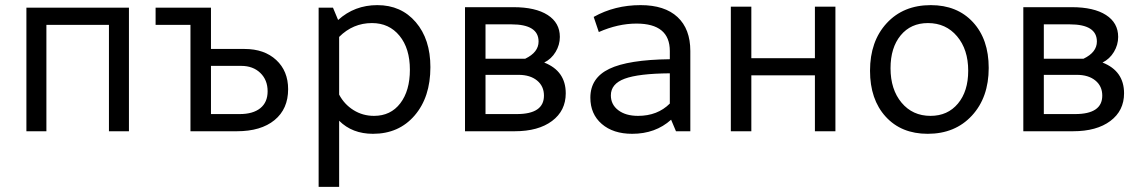

<svg xmlns="http://www.w3.org/2000/svg" viewBox="-20 -512 4454 749"><path d="M83 0V-482H483V0H405V-415H161V0Z M723 0V-415H587V-482H803V-321H934Q1011 -321 1057.5 -278Q1104 -235 1104 -164Q1104 -87 1051 -43.5Q998 0 904 0ZM803 -67H915Q967 -67 995.5 -90Q1024 -113 1024 -156Q1024 -200 995.5 -227.5Q967 -255 921 -255H803Z M1223 217V-482H1279L1299 -434Q1363 -492 1452 -492Q1545 -492 1602 -425.5Q1659 -359 1659 -250Q1659 -133 1597.5 -61.5Q1536 10 1435 10Q1354 10 1303 -41V217ZM1431 -422Q1357 -422 1303 -368V-143Q1323 -105 1359 -82.5Q1395 -60 1439 -60Q1504 -60 1541.5 -109Q1579 -158 1579 -240Q1579 -323 1538.5 -372.5Q1498 -422 1431 -422Z M1794 0V-484H1983Q2069 -484 2116.5 -453.5Q2164 -423 2164 -368Q2164 -337 2147.5 -309.5Q2131 -282 2103 -268Q2187 -235 2187 -148Q2187 -80 2133.5 -40Q2080 0 1988 0ZM2015 -283H2029Q2081 -308 2081 -350Q2081 -417 1975 -417H1874V-283ZM1874 -67H1996Q2102 -67 2102 -139Q2102 -176 2075 -198Q2048 -220 2003 -220H1874Z M2446 10Q2372 10 2327.5 -28.5Q2283 -67 2283 -131Q2283 -208 2357 -243.5Q2431 -279 2593 -281V-313Q2593 -420 2463 -420Q2391 -420 2316 -387L2296 -446Q2378 -492 2479 -492Q2573 -492 2623 -445.5Q2673 -399 2673 -313V0H2617L2598 -45Q2537 10 2446 10ZM2363 -140Q2363 -104 2392 -82Q2421 -60 2469 -60Q2545 -60 2593 -108V-226Q2471 -225 2417 -205Q2363 -185 2363 -140Z M2831 0V-486H2911V-285H3159V-486H3239V0H3159V-218H2911V0Z M3599 10Q3496 10 3435 -57Q3374 -124 3374 -236Q3374 -351 3439 -421.5Q3504 -492 3611 -492Q3714 -492 3775.5 -425.5Q3837 -359 3837 -247Q3837 -132 3771.5 -61Q3706 10 3599 10ZM3610 -60Q3677 -60 3717 -108Q3757 -156 3757 -236Q3757 -319 3713.5 -370.5Q3670 -422 3600 -422Q3533 -422 3493.5 -374Q3454 -326 3454 -246Q3454 -163 3497 -111.5Q3540 -60 3610 -60Z M3972 0V-484H4161Q4247 -484 4294.5 -453.5Q4342 -423 4342 -368Q4342 -337 4325.5 -309.5Q4309 -282 4281 -268Q4365 -235 4365 -148Q4365 -80 4311.5 -40Q4258 0 4166 0ZM4193 -283H4207Q4259 -308 4259 -350Q4259 -417 4153 -417H4052V-283ZM4052 -67H4174Q4280 -67 4280 -139Q4280 -176 4253 -198Q4226 -220 4181 -220H4052Z"/></svg>

Font: Cantarell
Style: Regular
Weight: 400
Designer: Dave Crossland, Nikolaus Waxweiler, Florian Fecher, Jacques Le Bailly, Eben Sorkin, Alexei Vanyashin, Alexios Zavras, Em
Version: Version 0.303